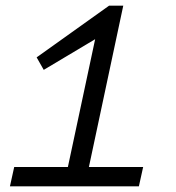

<svg xmlns="http://www.w3.org/2000/svg" viewBox="-20 -656 620 676"><path d="M15 0 30 -68H219L315 -518L134 -410L109 -454L364 -636H414L293 -68H484L469 0Z"/></svg>

Font: Sometype Mono
Style: Italic
Weight: 400
Italic angle: -12°
Monospace: yes
Designer: Ryoichi Tsunekawa
Foundry: Dharma Type
Version: Version 1.000; ttfautohint (v1.8.3)